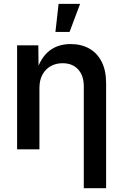

<svg xmlns="http://www.w3.org/2000/svg" viewBox="-20 -784 647 1008"><path d="M187 -321.8V0H69.8V-545.9H181.2L182.6 -411.6H171.9Q195.3 -483.4 240.2 -518.1Q285.2 -552.7 350.6 -552.7Q406.7 -552.7 448.7 -529.1Q490.7 -505.4 513.9 -459.5Q537.1 -413.6 537.1 -347.2V204.1H419.9V-330.6Q419.9 -387.2 390.1 -419.7Q360.4 -452.1 308.6 -452.1Q273.9 -452.1 246.3 -436.8Q218.8 -421.4 202.9 -392.3Q187 -363.3 187 -321.8ZM271 -616.2 287.6 -763.7H400.4L345.2 -616.2Z"/></svg>

Font: Inter Cardless
Style: Medium
Weight: 500
Designer: Rasmus Andersson
Foundry: rsms
Version: Version 4.001;git-9221beed3